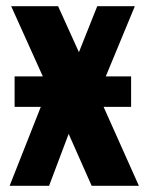

<svg xmlns="http://www.w3.org/2000/svg" viewBox="-20 -598 477 618"><path d="M27 -254V-352H402V-254ZM11 0 135 -314 16 -578H167L234 -430L293 -578H414L296 -293L427 0H275L201 -167L138 0Z"/></svg>

Font: Oswald SemiBold
Style: Regular
Weight: 600
Designer: Vernon Adams
Foundry: Vernon Adams
Version: Version 4.103;gftools[0.9.33.dev8+g029e19f]